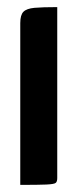

<svg xmlns="http://www.w3.org/2000/svg" viewBox="-20 -520 218 540"><path d="M37 0V-455Q37 -478 46 -487Q55 -496 77 -498Q99 -500 141 -500V-19Q141 -9 136.5 -5.5Q132 -2 110.5 -1Q89 0 37 0Z"/></svg>

Font: Yanone Kaffeesatz ExtraLight SemiBold
Style: Regular
Weight: 600
Version: Version 2.003